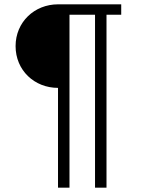

<svg xmlns="http://www.w3.org/2000/svg" viewBox="-20 -718 668 887"><path d="M248 149H301V-650H419V149H472V-650H540V-698H248C139 -698 52 -616 52 -505C52 -393 139 -312 248 -312Z"/></svg>

Font: IBM Plex Arabic Light
Style: Regular
Weight: 300
Designer: Mike Abbink, Paul van der Laan, Pieter van Rosmalen, Wael Morcos, Khajak Apelian
Foundry: Bold Monday
Version: Version 1.0